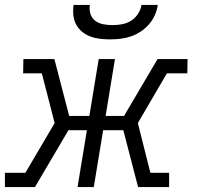

<svg xmlns="http://www.w3.org/2000/svg" viewBox="-29 -760 799 780"><path d="M-9 0V-58H74L193 -260L141 -462H65L66 -520H192L252 -289H334L372 -520H438L400 -289H475L611 -520H733L732 -462H649L531 -260L582 -58H658V0H532L472 -231H390L352 0H286L324 -231H249L113 0ZM418 -600Q397 -600 376.5 -602.5Q356 -605 337.5 -612Q319 -619 304 -631.5Q289 -644 280 -661Q271 -678 269 -698.5Q267 -719 270 -740H336Q333 -721 338.5 -703.5Q344 -686 358 -675.5Q372 -665 390.5 -661.5Q409 -658 428 -658Q447 -658 466.5 -661.5Q486 -665 503 -675.5Q520 -686 531.5 -703.5Q543 -721 546 -740H612Q609 -719 600 -698.5Q591 -678 576 -661Q561 -644 542 -631.5Q523 -619 502.5 -612Q482 -605 460.5 -602.5Q439 -600 418 -600Z"/></svg>

Font: Iosevka Etoile Light
Style: Italic
Weight: 300
Italic angle: -9°
Designer: Belleve Invis
Foundry: Belleve Invis
Version: Version 22.1.2; ttfautohint (v1.8.4)